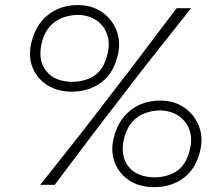

<svg xmlns="http://www.w3.org/2000/svg" viewBox="-20 -746 888 775"><path d="M270 -376Q211.5 -376 170.5 -402.5Q129.5 -429 111.8 -472.8Q94 -516.5 105.5 -568.5Q122 -643.5 172.2 -684.5Q222.5 -725.5 295 -725.5Q351 -725.5 391.2 -697.5Q431.5 -669.5 449.5 -625Q467.5 -580.5 457 -530Q440.5 -452 390 -414Q339.5 -376 270 -376ZM142.5 0Q186.5 -55.5 228.2 -108.2Q270 -161 323.5 -229L516 -479Q570 -550 610 -603.5Q650 -657 693 -713H751.5Q721 -674.5 692.8 -639Q664.5 -603.5 634 -564.8Q603.5 -526 566 -479L373.5 -229Q322 -161 282.2 -108.2Q242.5 -55.5 201 0ZM271.5 -415.5Q330.5 -417 366.5 -444.8Q402.5 -472.5 415.5 -535Q424 -575.5 411.5 -609.5Q399 -643.5 368.8 -664.2Q338.5 -685 293.5 -686Q234.5 -684 196.5 -654Q158.5 -624 146.5 -563.5Q134 -500.5 167 -458.8Q200 -417 271.5 -415.5ZM602.5 9.5Q544 9.5 503 -17Q462 -43.5 444.2 -87.2Q426.5 -131 437.5 -182.5Q454 -258 504.5 -299Q555 -340 627 -340Q683 -340 723.5 -312Q764 -284 782 -239.5Q800 -195 789.5 -144.5Q773 -66.5 722.5 -28.5Q672 9.5 602.5 9.5ZM604 -30Q662.5 -31.5 698.8 -59.2Q735 -87 748 -149.5Q756.5 -190 744 -223.8Q731.5 -257.5 701 -278.2Q670.5 -299 625.5 -300.5Q566.5 -298.5 528.8 -268.2Q491 -238 479 -178Q466 -115 499 -73.2Q532 -31.5 604 -30Z"/></svg>

Font: Commissioner Loud ExtraLight
Style: Italic
Weight: 200
Italic angle: -12°
Designer: Kostas Bartsokas
Foundry: Kostas Bartsokas
Version: Version 1.000; ttfautohint (v1.8.3)